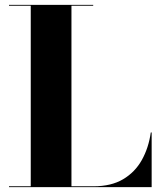

<svg xmlns="http://www.w3.org/2000/svg" viewBox="-20 -770 664 790"><path d="M604 0H17V-3.5H106.5V-746.5H17V-750H363.5V-746.5H274V-3.5H365Q437.5 -3.5 486.5 -32.5Q535.5 -61.5 563.5 -111.5Q591.5 -161.5 600.5 -225H604Z"/></svg>

Font: Bodoni* 48
Style: Bold
Weight: 700
Version: Version 2.2